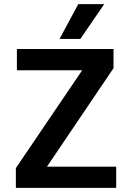

<svg xmlns="http://www.w3.org/2000/svg" viewBox="-20 -912 641 932"><path d="M370 -723H269L360 -892H486ZM544 0H57V-96L379 -571H62V-674H531V-581L208 -103H544Z"/></svg>

Font: Hind Jalandhar SemiBold
Style: Regular
Weight: 600
Designer: Namrata Goyal
Foundry: Indian Type Foundry
Version: Version 0.702;PS 1.0;hotconv 1.0.81;makeotf.lib2.5.63406